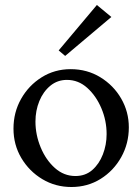

<svg xmlns="http://www.w3.org/2000/svg" viewBox="-20 -741 560 769"><path d="M266 8Q202 8 149.5 -23.5Q97 -55 65.5 -108Q34 -161 34 -226Q34 -291 64.5 -345Q95 -399 147 -431.5Q199 -464 263 -464Q329 -464 382 -431.5Q435 -399 465.5 -346Q496 -293 496 -231Q496 -166 465.5 -111.5Q435 -57 383 -24.5Q331 8 266 8ZM282 -36Q322 -36 349.5 -60Q377 -84 392 -122.5Q407 -161 407 -204Q407 -258 386 -307.5Q365 -357 329.5 -389Q294 -421 248 -421Q210 -421 181.5 -397.5Q153 -374 137.5 -336Q122 -298 122 -254Q122 -201 143 -150.5Q164 -100 200 -68Q236 -36 282 -36ZM241 -517 215 -539 368 -721 426 -673Z"/></svg>

Font: Joan
Style: Regular
Weight: 400
Designer: Paolo Biagini
Version: Version 1.001; ttfautohint (v1.8.4.7-5d5b);gftools[0.9.30]